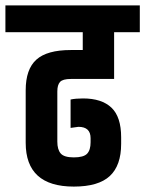

<svg xmlns="http://www.w3.org/2000/svg" viewBox="-55 -685 537 710"><path d="M207 -500H251V-566H-35V-665H462V-566H367V-393H207Q177 -393 167 -382Q157 -371 157 -347V-161Q157 -132 169.5 -117.5Q182 -103 218 -103Q254 -103 267 -116.5Q280 -130 280 -159V-174Q280 -216 235 -216L206 -212V-317Q225 -321 252 -321Q321 -321 357 -287Q393 -253 393 -177V-153Q393 -73 351 -34Q309 5 218 5Q40 5 40 -157V-351Q40 -429 79.5 -464.5Q119 -500 207 -500Z"/></svg>

Font: Khand ExtraBold
Style: Regular
Weight: 800
Designer: Sanchit Sawaria and Jyotish Sonowal (Devanagari), Satya Rajpurohit (Latin)
Foundry: Indian Type Foundry
Version: Version 2.000;PS 1.0;hotconv 1.0.79;makeotf.lib2.5.61930